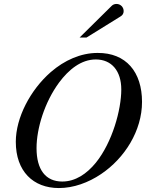

<svg xmlns="http://www.w3.org/2000/svg" viewBox="-20 -934 762 972"><path d="M383 -744H418L589 -850C601 -857 606 -866 606 -878C606 -898 590 -914 570 -914C560 -914 552 -911 545 -904ZM594 -481C594 -379 549 -214 465 -110C419 -54 362 -15 295 -15C211 -15 165 -75 165 -184C165 -284 206 -417 279 -516C328 -582 391 -633 465 -633C545 -633 594 -575 594 -481ZM699 -418C699 -570 618 -667 474 -666C389 -666 306 -629 237 -569C133 -478 60 -338 60 -216C60 -67 148 18 278 18C352 18 427 -9 492 -53C611 -133 699 -272 699 -418Z"/></svg>

Font: XITS
Style: Italic
Weight: 400
Italic angle: -16.33°
Designer: MicroPress Inc., with final additions and corrections provided by Coen Hoffman, Elsevier (retired)
Version: Version 1.302